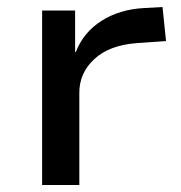

<svg xmlns="http://www.w3.org/2000/svg" viewBox="-20 -527 517 547"><path d="M100 0V-497H194V-379H196Q218 -435 269 -467.5Q320 -500 389 -504L443 -507L453 -410L368 -404Q291 -398 248.5 -358.5Q206 -319 206 -263V0Z"/></svg>

Font: Nunito Sans 7pt SemiExpanded Medium
Style: Regular
Weight: 500
Width: 6
Designer: Vernon Adams
Foundry: Vernon Adams
Version: Version 3.101;gftools[0.9.27]